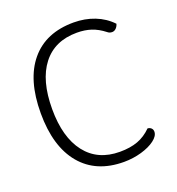

<svg xmlns="http://www.w3.org/2000/svg" viewBox="-131 -816 858 932"><g transform="rotate(-20 298.0 -350.0)"><path d="M52 -350Q52 -523 130 -616.5Q208 -710 352 -710Q410 -710 460 -690.5Q510 -671 546 -633Q542 -619 533 -610.5Q524 -602 513 -602Q499 -602 489 -611Q457 -636 424 -647Q391 -658 350 -658Q235 -658 173 -578Q111 -498 111 -350Q111 -204 173.5 -123.5Q236 -43 350 -43Q404 -43 443 -57.5Q482 -72 514 -104Q526 -103 533 -96Q540 -89 540 -78Q540 -56 513 -35.5Q486 -15 442.5 -2.5Q399 10 352 10Q209 10 130.5 -84Q52 -178 52 -350Z"/></g></svg>

Font: Krub Light
Style: Regular
Weight: 300
Designer: Ekaluck Peanpanawate
Foundry: Cadson Demak Co.,Ltd.
Version: Version 1.000; ttfautohint (v1.6)